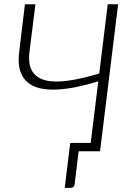

<svg xmlns="http://www.w3.org/2000/svg" viewBox="-20 -728 637 924"><path d="M461.5 0H358.5L339 160.5Q338 167.5 333 171.8Q328 176 320.5 176H291.5L318 -40H416.5L453 -336.5Q399.5 -320 348.5 -309.5Q297.5 -299 253 -297Q208.5 -295 172.2 -303.2Q136 -311.5 111.5 -332.8Q87 -354 76.2 -390Q65.5 -426 72.5 -479.5L100 -707.5H150.5L122 -479.5Q114.5 -419 134.8 -385.8Q155 -352.5 199 -341.5Q243 -330.5 308.5 -339.8Q374 -349 457.5 -374L498.5 -707.5H548.5Z"/></svg>

Font: Lato Light
Style: Italic
Weight: 300
Italic angle: -7°
Designer: Lukasz Dziedzic
Foundry: tyPoland Lukasz Dziedzic
Version: Version 2.007; 2014-02-27